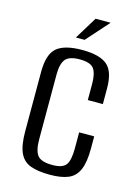

<svg xmlns="http://www.w3.org/2000/svg" viewBox="-102 -696 552 764"><g transform="rotate(15 173.5 -314.5)"><path d="M180.2 8.7Q130.7 8.7 99.9 -2.6Q69.1 -14 54.9 -44.7Q40.7 -75.5 40.7 -134V-378Q40.7 -450.8 72.5 -477.6Q104.3 -504.4 176.6 -504.4Q248.2 -504.4 279.7 -478.2Q311.2 -452 311.2 -381.5V-317.5H249.2V-383.7Q249.2 -427.1 235.1 -446.4Q220.9 -465.7 176.6 -465.7Q133.3 -465.7 118 -446.4Q102.7 -427.1 102.7 -383.7V-117.7Q102.7 -70.1 118 -50.8Q133.3 -31.4 179.5 -31.4Q220.9 -31.4 235.1 -50Q249.2 -68.7 249.2 -117.7V-184.5H311.2V-134.2Q311.2 -76.9 297.3 -45.8Q283.4 -14.7 254.4 -3Q225.3 8.7 180.2 8.7ZM138.9 -545.7 195.4 -638.2H257.4L174.9 -545.7Z"/></g></svg>

Font: Alumni Sans Thin
Style: Regular
Weight: 100
Designer: Robert E. Leuschke
Foundry: Robert E. Leuschke
Version: Version 1.018